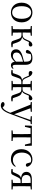

<svg xmlns="http://www.w3.org/2000/svg" viewBox="1993 -2564 842 4869"><g transform="rotate(90 2414.5 -130.0)"><path d="M297.5 14.6C429.8 14.6 547.5 -77.3 547.5 -257.8C547.5 -437.6 426.2 -530.6 297.5 -530.6C168.9 -530.6 48.4 -437.2 48.4 -257.8C48.4 -77.9 165 14.6 297.5 14.6ZM297.5 -16.4C198 -16.4 137.5 -100.8 137.5 -256.6C137.5 -412.7 198 -498.8 297.5 -498.8C396.3 -498.8 457.4 -412.7 457.4 -256.6C457.4 -100.8 396.3 -16.4 297.5 -16.4Z M639.5 0H887.3V-27.8L780.7 -38.6H748.7L639.5 -27.8ZM639.5 -489.1 748.7 -477.4H780.7L887.3 -489.1V-516H639.5ZM719.1 0H808.3C806.3 -48.6 805.3 -160.1 805.3 -258.4V-277.8C805.3 -355.1 806.3 -467.4 808.3 -516H719.1C721.3 -467.4 722.3 -355.1 722.3 -288.3V-228.5C722.3 -160.1 721.3 -48.6 719.1 0ZM1012.5 -46.9C1025.7 -3.7 1044.7 8.6 1105.7 8.6C1126.7 8.6 1155.2 4.6 1177.4 0V-26.6L1046 -40.3L1103.1 -13.4L1054.2 -151.8C1024.3 -235.7 984.1 -264 893.7 -272.4L893.1 -261.6C951.5 -272.4 989 -299.5 1018.8 -382.7C1036.7 -431.7 1051.3 -452.1 1077.1 -479.2L1030.5 -448.4C1052.4 -441.1 1072 -436.9 1101.8 -436.9C1138.3 -436.9 1160.8 -454.4 1160.8 -483.8C1160.8 -508.4 1146.7 -523.4 1119.6 -530.6C1057.5 -522.6 1026 -487.9 991.6 -394.1C957 -299.9 917.7 -282 858.1 -282H763V-253.4H858.7C922.2 -253.4 945.2 -240.2 969.3 -172.6Z M1369.7 14.6C1444.3 14.6 1488.6 -19.6 1550.9 -87.1H1574.5L1565.8 -134.4C1488.6 -57.1 1449.3 -34.4 1405.1 -34.4C1349 -34.4 1311.9 -65.8 1311.9 -128.2C1311.9 -183 1344.6 -225.8 1428.6 -257C1473.6 -273.5 1531.6 -289.3 1584.8 -303.3V-327.7C1531 -315.5 1466.4 -298.9 1410.9 -282.3C1278.7 -243.6 1231.6 -192.6 1231.6 -115.1C1231.6 -31.8 1290.8 14.6 1369.7 14.6ZM1636.8 13.6C1675.7 13.6 1705.8 -2.3 1727.1 -36.7L1711.4 -52.1C1694.8 -33.9 1683 -27.5 1666.4 -27.5C1638.8 -27.5 1624 -45.3 1624 -107.7V-354.6C1624 -479.1 1568.2 -530.6 1452.2 -530.6C1339.1 -530.6 1264.7 -481.7 1245.5 -399.7C1250.5 -376.8 1266.1 -364.3 1289.4 -364.3C1314 -364.3 1331.4 -376.9 1336.8 -412.7L1353.2 -491.9L1309.7 -464.7C1354.2 -489.6 1391.7 -499.6 1430 -499.6C1509.2 -499.6 1544.2 -470.1 1544.2 -359V-99.7C1548.7 -28.9 1577.2 13.6 1636.8 13.6Z M1754.1 0C1776.4 4.6 1800.7 8.6 1822.7 8.6C1882.7 8.6 1902.4 -3.7 1914.9 -46.9L1958.9 -172.6C1983 -240.2 2005.2 -250.6 2070.2 -250.6H2152.2V-279.6H2067.8C2014.5 -279.6 1986.5 -297.5 1950.4 -394.1C1915.9 -489.5 1881.9 -521.8 1823.4 -530.6C1795.2 -523.4 1780.9 -508.4 1780.9 -483.8C1780.9 -453.6 1803.4 -436.9 1840.9 -436.9C1870.3 -436.9 1891.2 -441.1 1913.7 -448.4L1865.6 -479.2C1891.4 -452.1 1905.2 -431.7 1923.9 -382.7C1953.7 -301.3 1982.2 -270.4 2034 -260.6L2037.6 -270.6C1945.7 -263.2 1906.5 -237.3 1875 -151.8L1826.6 -13.4L1881.8 -40.3L1754.1 -26.6ZM2550.9 0V-26.6L2423.3 -40.3L2477.6 -13.4L2429.5 -151.8C2398.8 -237.3 2358.6 -263.2 2266.6 -270.6L2270.4 -260.6C2323.9 -270.4 2350.7 -301.3 2381.3 -382.7C2398.5 -431.7 2413.1 -452.1 2438.9 -479.2L2393.2 -448.4C2414.9 -441.1 2434 -436.9 2463.6 -436.9C2500.9 -436.9 2523.7 -453.6 2523.7 -483.1C2523.7 -508.4 2509.3 -523.4 2481.3 -530.6C2422.8 -521.8 2388.5 -489.5 2354.1 -394.1C2318 -297.5 2292 -279.6 2237.5 -279.6H2152.2V-250.6H2235C2299.3 -250.6 2322.1 -240.2 2345.6 -172.6L2389.6 -46.9C2402.8 -3.7 2421.8 8.6 2482.8 8.6C2503.5 8.6 2527.9 4.6 2550.9 0ZM2111.9 0H2192.5C2190.5 -48.6 2189.3 -160.1 2189.3 -256.6V-274C2189.3 -355.1 2190.5 -467.4 2192.5 -516H2111.9C2114.2 -467.4 2115.2 -355.1 2115.2 -274V-256.6C2115.2 -160.1 2114.2 -48.6 2111.9 0ZM2030.6 0H2273.7V-27.8L2168.3 -38.6H2138.2L2030.6 -27.8ZM2030.6 -489.1 2138.2 -477.4H2168.3L2273.7 -489.1V-516H2030.6Z M2657.4 271C2737.6 271 2804.4 205.7 2864.1 46.5L3074.2 -516H3035.3L2951.4 -274.3L2862.2 -27.8L2857.6 -15.2L2828.9 57.6C2791.5 156.1 2739.7 222.3 2674.5 240.1L2694.3 257.1L2725.8 241.4L2697.1 213.2C2674.5 190.7 2651 176.2 2625.2 176.2C2597.3 176.2 2571.7 189.1 2566.9 216.7C2570.7 251.3 2613.2 271 2657.4 271ZM2848.7 51.4 2886.7 -46.2 2880.7 -59.3 2712.3 -516H2621ZM2569.2 -488.4 2668.1 -478.1H2709.9L2816.5 -488.4V-516H2569.2ZM2926.5 -488.4 3032.3 -478.9H3047.3L3128.6 -488.4V-516H2926.5Z M3162.3 -341.2H3198.3L3238.2 -513.4L3195.7 -483.7H3648.2L3605.8 -513.4L3646.1 -341.2H3681.7L3674.9 -516H3169.1ZM3287.2 0H3556.8V-27.8L3442.3 -38.6H3401.9L3287.2 -27.8ZM3378.2 0H3465.8C3463.8 -48.6 3462.8 -160.1 3462.8 -228.5V-288.3C3462.8 -355.1 3463.8 -467.4 3465.8 -516H3378.2C3380.2 -467.4 3381.4 -355.1 3381.4 -288.3V-228.5C3381.4 -160.1 3380.2 -48.6 3378.2 0Z M4011.6 14.6C4107.2 14.6 4167.3 -24.8 4211.6 -93.9L4195.8 -106.9C4151.5 -58.3 4099.8 -35 4040.2 -35C3927.8 -35 3849.9 -117.7 3849.9 -261.5C3849.9 -408.4 3927.5 -498.8 4030 -498.8C4067.9 -498.8 4101.9 -489 4142.8 -461.9L4092.7 -501.6L4117.7 -413.5C4123.9 -378.2 4139.9 -364.4 4167.7 -364.4C4189.9 -364.4 4204 -375.1 4210.2 -399.3C4188 -478.8 4114.2 -530.6 4024.8 -530.6C3887.2 -530.6 3763.4 -430 3763.4 -251.4C3763.4 -84.4 3865.2 14.6 4011.6 14.6Z M4525.8 -516C4398.4 -516 4338.7 -460.1 4338.7 -378.7C4338.7 -300.7 4390.1 -243.7 4528.2 -240.2L4532.8 -248.8C4458.8 -242 4422.2 -211.1 4391.4 -143.5L4332 -15.3L4378.2 -39.3L4265.5 -27.1V0C4289.9 4.8 4314.3 8.6 4339.1 8.6C4390.2 8.6 4402.5 -3.1 4419.5 -41.4L4474 -152.8C4501.1 -209.4 4518.6 -231.3 4571.8 -231.3H4661.6V-260.6H4548C4462.5 -260.6 4417.8 -301.8 4417.8 -377.4C4417.8 -444.6 4456.6 -485.4 4536.7 -485.4H4661.6L4675.9 -477.4L4785.1 -489.1V-516ZM4619.4 0H4705.5C4703.5 -48.6 4702.3 -160.1 4702.3 -228.5V-288.3C4702.3 -355.1 4703.5 -467.4 4705.5 -516H4619.4C4621.4 -467.4 4622.4 -355.1 4622.4 -288.3V-240.4C4622.4 -160.1 4621.4 -48.6 4619.4 0ZM4538.7 0H4785.1V-27.8L4679.5 -38.6H4645.5L4538.7 -27.8Z"/></g></svg>

Font: Source Han Serif CN VF
Style: Regular
Weight: 250
Designer: Ryoko NISHIZUKA 西塚涼子 (kana & ideographs); Frank Grießhammer (Latin, Greek & Cyrillic); Wenlong ZHANG 张文龙 (bopomofo); San
Foundry: Adobe
Version: Version 2.002;hotconv 1.1.0;makeotfexe 2.6.0